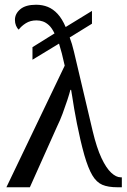

<svg xmlns="http://www.w3.org/2000/svg" viewBox="-20 -790 537 810"><path d="M253 -513Q247 -541 241 -564Q235 -587 229 -606L117 -538V-591L210 -649Q199 -672 186.5 -683.5Q174 -695 161 -699.5Q148 -704 134 -704Q108 -704 89 -692Q70 -680 59 -665Q52 -671 47.5 -682Q43 -693 43 -706Q43 -732 65.5 -751Q88 -770 132 -770Q159 -770 181.5 -761Q204 -752 223 -731.5Q242 -711 257 -676L368 -744V-690L274 -632Q279 -619 283.5 -604Q288 -589 292 -572L371 -237Q388 -166 408 -123.5Q428 -81 449 -61.5Q470 -42 489 -42H494V0H475Q436 0 411.5 -10.5Q387 -21 369.5 -50.5Q352 -80 336 -135Q327 -167 319 -201.5Q311 -236 304.5 -269Q298 -302 293 -331Q288 -360 285 -381Q282 -402 280 -411H277Q273 -395 264 -367.5Q255 -340 244 -310.5Q233 -281 222 -259L106 0H7Z"/></svg>

Font: Noto Serif SemiCondensed
Style: Regular
Weight: 400
Width: 4
Designer: Monotype Design Team
Foundry: Monotype Imaging Inc.
Version: Version 2.013